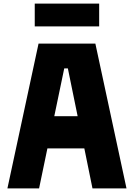

<svg xmlns="http://www.w3.org/2000/svg" viewBox="-20 -1041 740 1061"><path d="M21 0 193 -800H507L679 0H491L446 -221H242L196 0ZM335 -663 280 -399H409L355 -663ZM172 -895V-1021H528V-895Z"/></svg>

Font: Martian Mono ExtraBold
Style: Regular
Weight: 800
Monospace: yes
Designer: Roman Shamin
Foundry: Evil Martians
Version: Version 1.000; ttfautohint (v1.8.4.7-5d5b)